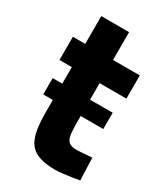

<svg xmlns="http://www.w3.org/2000/svg" viewBox="-165 -709 691 795"><g transform="rotate(30 180.5 -311.5)"><path d="M33 -234V-312H320V-234ZM231 12Q176 12 142 -4Q108 -20 93.5 -59.5Q79 -99 79 -170V-391H20V-502H79V-635H212V-502H340V-391H212V-205Q212 -166 215.5 -144Q219 -122 231 -113Q243 -104 268 -104Q275 -104 289 -105Q303 -106 317 -107Q331 -108 340 -109L344 -2Q329 1 307.5 4Q286 7 265.5 9.5Q245 12 231 12Z"/></g></svg>

Font: Cairo Play
Style: Bold
Weight: 700
Version: Version 3.119